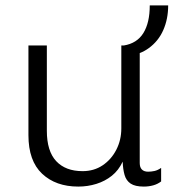

<svg xmlns="http://www.w3.org/2000/svg" viewBox="-20 -679 641 709"><path d="M269 10Q186 10 135.5 -37.5Q85 -85 85 -180V-511H153V-196Q153 -121 187.5 -84Q222 -47 285 -47Q327 -47 359 -68.5Q391 -90 409.5 -126Q428 -162 428 -205V-511H437Q486 -519 509.5 -557Q533 -595 533 -659H601Q601 -609 583 -568Q565 -527 529 -501Q514 -490 496 -483V-77Q496 -61 504 -53Q512 -45 527 -45Q538 -45 550 -47.5Q562 -50 575 -59V-9Q562 1 545.5 5.5Q529 10 511 10Q479 10 462.5 -1Q446 -12 440 -33Q434 -54 433 -82Q418 -50 393 -30Q368 -10 336 0Q304 10 269 10Z"/></svg>

Font: Chivo Mono Medium ExtraLight
Style: Regular
Weight: 250
Monospace: yes
Version: Version 1.008